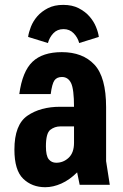

<svg xmlns="http://www.w3.org/2000/svg" viewBox="-20 -772 513 802"><path d="M231.2 -326Q148.8 -326 94.5 -288.6Q40.2 -251.2 40.2 -147Q40.2 -61 76.8 -25.5Q113.4 10 169 10Q201.8 10 236.2 -5.3Q270.6 -20.6 302.2 -52L312.8 0H438.6L423.2 -99V-326ZM60.6 -379H191.8Q197.4 -422 207.4 -436.2Q217.4 -450.4 238.8 -450.4Q264.4 -450.4 276.8 -425.1Q289.2 -399.8 289.2 -324H423.2Q423.2 -450 374.3 -502.1Q325.4 -554.2 238.2 -554.2Q157.8 -554.2 115.6 -513.9Q73.4 -473.6 60.6 -379ZM171.8 -160.6Q171.8 -215.6 190.2 -229.8Q208.6 -244 232.2 -244H289.2V-175.6Q289.2 -134.2 267 -113.2Q244.8 -92.2 214.8 -92.2Q195.2 -92.2 183.5 -106.8Q171.8 -121.4 171.8 -160.6ZM244 -751.6Q207 -751.6 180.1 -737.8Q153.2 -724 135.8 -703.9Q118.4 -683.8 109.2 -660.4Q100 -637 97.4 -617.8L180.2 -592.2Q186.4 -615.6 202.8 -633Q219.2 -650.4 245.4 -650.4Q270.8 -650.4 287.7 -633Q304.6 -615.6 310.8 -592.2L392.8 -617.8Q390.4 -637 380.7 -660.4Q371 -683.8 353.2 -703.9Q335.4 -724 308.5 -737.8Q281.6 -751.6 244 -751.6Z"/></svg>

Font: Secuela Light
Style: Regular
Weight: 300
Designer: Fernando Haro
Foundry: deFharo
Version: Version 1.708